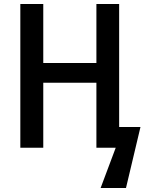

<svg xmlns="http://www.w3.org/2000/svg" viewBox="-20 -734 735 954"><path d="M572 -103V-714H459V-421H195V-714H81V0H195V-323H459V0H555L480 200H606L678 -103Z"/></svg>

Font: Noto Sans UI SemiCondensed Medium
Style: Regular
Weight: 500
Width: 4
Designer: Monotype Design Team
Foundry: Monotype Imaging Inc.
Version: Version 1.901